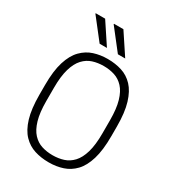

<svg xmlns="http://www.w3.org/2000/svg" viewBox="-213 -1012 1027 1138"><g transform="rotate(30 300.0 -442.5)"><path d="M300 10Q249 10 204.5 -4Q160 -18 126 -53Q92 -88 73 -150.5Q54 -213 54 -310V-376Q54 -473 73.5 -535.5Q93 -598 127.5 -633Q162 -668 206 -682Q250 -696 298 -696H301Q352 -696 396.5 -682Q441 -668 474.5 -632.5Q508 -597 527 -534.5Q546 -472 546 -376V-310Q546 -214 527 -151.5Q508 -89 474.5 -54Q441 -19 397 -4.5Q353 10 303 10ZM300 -38Q340 -38 374.5 -49Q409 -60 435.5 -88.5Q462 -117 477 -168Q492 -219 492 -298V-388Q492 -467 477 -518Q462 -569 435.5 -597.5Q409 -626 374.5 -637Q340 -648 300 -648Q260 -648 225.5 -637Q191 -626 164.5 -597.5Q138 -569 123 -518Q108 -467 108 -388V-298Q108 -219 123 -168Q138 -117 164.5 -88.5Q191 -60 225.5 -49Q260 -38 300 -38ZM337 -750 226 -892 227 -895H291L387 -750ZM212 -750 101 -892 102 -895H166L262 -750Z"/></g></svg>

Font: Chivo Mono Medium Thin
Style: Regular
Weight: 250
Monospace: yes
Version: Version 1.008